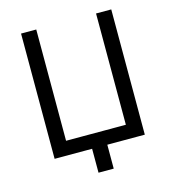

<svg xmlns="http://www.w3.org/2000/svg" viewBox="-110 -708 819 915"><g transform="rotate(-15 300.0 -250.0)"><path d="M78 0V-618H153V-69H448V-618H523V0ZM263 118V0H231V-69H338V118Z"/></g></svg>

Font: Victor Mono
Style: Regular
Weight: 400
Monospace: yes
Designer: Rune Bjørnerås
Version: Version 1.561;gftools[0.9.30]